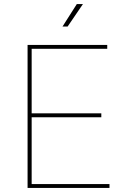

<svg xmlns="http://www.w3.org/2000/svg" viewBox="-20 -920 628 940"><path d="M115 0H516V-19H135V-346H476V-365H135V-681H505V-700H115ZM286 -790H311L386 -900H356Z"/></svg>

Font: Chess Sans Thin
Style: Regular
Weight: 100
Designer: Wolf Bōese
Foundry: Wolf Bōese
Version: Version 7.223;Glyphs 3.3 (3306)